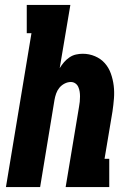

<svg xmlns="http://www.w3.org/2000/svg" viewBox="-20 -755 540 775"><path d="M4 0 107 -621H88V-735H264L221 -480Q229 -493 238.5 -504Q248 -515 260.5 -523.5Q273 -532 287 -535Q301 -538 314 -538Q340 -538 363.5 -528Q387 -518 403 -500Q419 -482 427.5 -458Q436 -434 439 -409Q442 -384 440 -358Q438 -332 434 -305L402 -114H421V0H245L299 -324Q301 -334 302 -344.5Q303 -355 303 -365.5Q303 -376 301.5 -385.5Q300 -395 296 -404Q292 -413 284 -418.5Q276 -424 266 -424Q253 -424 240.5 -417.5Q228 -411 219.5 -400.5Q211 -390 206.5 -377Q202 -364 200 -352L142 0Z"/></svg>

Font: Iosevka Slab Heavy
Style: Italic
Weight: 900
Italic angle: -9°
Monospace: yes
Designer: Belleve Invis
Foundry: Belleve Invis
Version: Version 11.1.0; ttfautohint (v1.8.3)